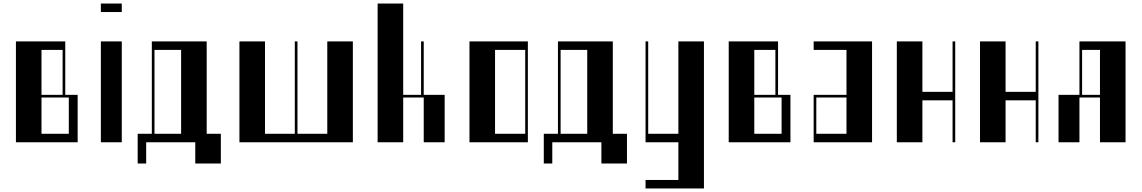

<svg xmlns="http://www.w3.org/2000/svg" viewBox="-20 -804 6451 1085"><path d="M70 -570H348.8V-268H418.8V0H70ZM368.8 -48V-253H214.5V-48ZM333.8 -268V-522H214.5V-268Z M550 -570H668.2V0H550ZM550 -784H668.2V-736H550Z M1148 -48H1228V120H1083.5V0H806V120H758V-48H838V-570H1148ZM1003.5 -48V-522H853V-48Z M1333 -570H1477.5V-48H1646V-570H1661V-48H1829.5V-570H1974V0H1333Z M2114 -784H2258.5V-268H2359.5V-570H2374.5V-268H2492.8V0H2374.5V-253H2258.5V0H2114Z M2633 -570H2963V0H2633ZM2948 -48V-522H2777.5V-48Z M3443 -48H3523V120H3378.5V0H3101V120H3053V-48H3133V-570H3443ZM3298.5 -48V-522H3148V-48Z M3628 213H3813.5V0H3628V-570H3643V-48H3813.5V-570H3958V261H3628Z M4098 -570H4376.8V-268H4446.8V0H4098ZM4396.8 -48V-253H4242.5V-48ZM4361.8 -268V-522H4242.5V-268Z M4578 -268H4763.5V-522H4578V-570H4908V0H4578ZM4763.5 -48V-253H4593V-48Z M5048 0V-570H5192.5V-285H5363V-570H5378V0H5363V-237H5192.5V0Z M5518 0V-570H5662.5V-285H5833V-570H5848V0H5833V-237H5662.5V0Z M6196 0V-253H6080V0H5961.8V-268H6080V-570H6340.5V0ZM6196 -268V-522H6095V-268Z"/></svg>

Font: Facade Sud
Style: Regular
Weight: 100
Designer: Éléonore Fines
Foundry: Velvetyne Type Foundry
Version: Version 1.001;Glyphs 3.2 (3202)